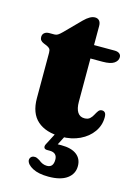

<svg xmlns="http://www.w3.org/2000/svg" viewBox="-127 -687 695 982"><g transform="rotate(15 221.0 -196.0)"><path d="M48 -417 32 -423.5Q21 -428 15.5 -435Q10 -442 10 -452Q10 -466.5 19.8 -474.2Q29.5 -482 45 -482H72.5Q82 -482 90.2 -487Q98.5 -492 111.5 -505L193 -587.5Q209.5 -604 223.8 -612Q238 -620 251 -620Q265.5 -620 273.8 -610.5Q282 -601 282 -583V-182Q282 -145.5 294.5 -126.5Q307 -107.5 330.5 -107.5Q349.5 -107.5 359.8 -117Q370 -126.5 376.2 -138.8Q382.5 -151 389.5 -160.5Q396.5 -170 408.5 -170Q418.5 -170 424.5 -163Q430.5 -156 430.5 -139Q430.5 -96.5 406 -61.8Q381.5 -27 338.5 -6.5Q295.5 14 240.5 14Q159 14 114.5 -25.2Q70 -64.5 70 -144V-384.5Q70 -399 64.8 -405.5Q59.5 -412 48 -417ZM209 -411V-482H391.5Q407 -482 416.2 -475.2Q425.5 -468.5 425.5 -456Q425.5 -437 407 -424Q388.5 -411 346 -411ZM216 -7H266.5L227 70L192 62Q203.5 59 217.5 57.5Q231.5 56 253 56Q306.5 56 334.5 77.5Q362.5 99 362.5 137.5Q362.5 179 328.5 203.8Q294.5 228.5 230.5 228.5Q177.5 228.5 146.5 212Q115.5 195.5 112 174Q111.5 163 118.2 156Q125 149 134.5 149Q143 148 149.5 151.2Q156 154.5 163.5 158.5Q175 168 185.8 172.5Q196.5 177 209 177Q242.5 177 242.5 135.5Q242.5 117.5 232.5 108Q222.5 98.5 202.5 98.5H189.5Q176.5 98.5 173 90.8Q169.5 83 175 72Z"/></g></svg>

Font: Fraunces
Style: Regular
Weight: 900
Version: Version 1.000;[b76b70a41]